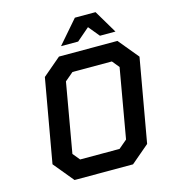

<svg xmlns="http://www.w3.org/2000/svg" viewBox="-133 -1043 1017 1148"><g transform="rotate(-15 375.5 -468.5)"><path d="M314 -794 438 -937H566L651 -794H555L499 -862L420 -794ZM185 0 82 -125 173 -641 286 -737H648L751 -612L660 -96L547 0ZM249 -110H493L545 -154L620 -583L584 -627H340L288 -583L213 -154Z"/></g></svg>

Font: Tomorrow Medium
Style: Italic
Weight: 500
Italic angle: -10°
Designer: Tony de Marco, Monica Rizzolli
Foundry: Just in Type
Version: Version 2.002